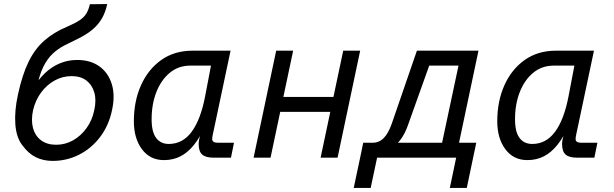

<svg xmlns="http://www.w3.org/2000/svg" viewBox="-20 -781 3040 951"><path d="M241 16Q195 16 158 -2Q121 -20 91 -61Q61 -99 56 -165Q51 -231 69 -313Q90 -410 121 -474Q152 -538 199 -579.5Q246 -621 313 -649Q350 -665 372.5 -679.5Q395 -694 407 -713Q419 -732 425 -760L511 -761Q503 -722 485.5 -691Q468 -660 438.5 -635Q409 -610 364 -588Q330 -572 299 -556Q268 -540 241.5 -515.5Q215 -491 194.5 -450Q174 -409 162 -342L145 -344Q171 -389 204 -420Q237 -451 277 -467.5Q317 -484 362 -484Q428 -484 472 -452.5Q516 -421 533.5 -365Q551 -309 535 -236Q519 -159 475.5 -102Q432 -45 371 -14.5Q310 16 241 16ZM258 -64Q303 -64 342 -86Q381 -108 409 -147Q437 -186 447 -236Q458 -286 447 -323.5Q436 -361 407.5 -382.5Q379 -404 335 -404Q290 -404 251 -382.5Q212 -361 184 -323.5Q156 -286 144 -236Q133 -186 143.5 -147Q154 -108 183.5 -86Q213 -64 258 -64Z M792 12Q723 12 683 -42Q643 -96 643 -180Q643 -280 678.5 -359Q714 -438 779 -484Q844 -530 934 -530H1122L1042 -152Q1038 -133 1034.5 -117Q1031 -101 1031 -92Q1031 -83 1038 -78.5Q1045 -74 1058 -74H1139L1124 0H1038Q999 0 981.5 -15.5Q964 -31 964 -68Q964 -79 967 -93Q970 -107 975 -123Q980 -139 986 -157H996Q971 -101 940.5 -63Q910 -25 873.5 -6.5Q837 12 792 12ZM816 -68Q885 -68 929.5 -128.5Q974 -189 996 -304L1025 -456H923Q864 -456 821 -420.5Q778 -385 754.5 -325Q731 -265 731 -190Q731 -127 753.5 -97.5Q776 -68 816 -68Z M1236 0 1348 -530H1432L1320 0ZM1321 -227 1337 -301H1686L1670 -227ZM1568 0 1680 -530H1764L1652 0Z M1769 -23 1779 -74H1826Q1858 -74 1881 -97.5Q1904 -121 1921 -170L2045 -530H2350L2238 0H2154L2251 -456H2106L2001 -162Q1976 -90 1931.5 -56.5Q1887 -23 1816 -23ZM1732 150 1778 -67H1862L1816 150ZM1764 0 1779 -74H2306L2291 0ZM2208 150 2255 -74H2339L2292 150Z M2592 12Q2523 12 2483 -42Q2443 -96 2443 -180Q2443 -280 2478.5 -359Q2514 -438 2579 -484Q2644 -530 2734 -530H2922L2842 -152Q2838 -133 2834.5 -117Q2831 -101 2831 -92Q2831 -83 2838 -78.5Q2845 -74 2858 -74H2939L2924 0H2838Q2799 0 2781.5 -15.5Q2764 -31 2764 -68Q2764 -79 2767 -93Q2770 -107 2775 -123Q2780 -139 2786 -157H2796Q2771 -101 2740.5 -63Q2710 -25 2673.5 -6.5Q2637 12 2592 12ZM2616 -68Q2685 -68 2729.5 -128.5Q2774 -189 2796 -304L2825 -456H2723Q2664 -456 2621 -420.5Q2578 -385 2554.5 -325Q2531 -265 2531 -190Q2531 -127 2553.5 -97.5Q2576 -68 2616 -68Z"/></svg>

Font: Geist Mono
Style: Italic
Weight: 400
Italic angle: -12°
Monospace: yes
Designer: Basement.studio, Andrés Briganti, Mateo Zaragoza
Foundry: Basement.studio, Vercel, Andrés Briganti, Guido Ferreyra, Mateo Zaragoza
Version: Version 1.500